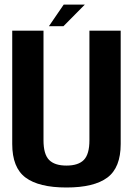

<svg xmlns="http://www.w3.org/2000/svg" viewBox="-20 -808 585 832"><path d="M268 4.5Q148.5 4.5 90.8 -38.5Q33 -81.5 33 -184V-675H168.5V-200Q168.5 -140 192.5 -115.2Q216.5 -90.5 268 -90.5Q319.5 -90.5 343.5 -115.2Q367.5 -140 367.5 -200V-675H503V-184Q503 -81.5 445.2 -38.5Q387.5 4.5 268 4.5ZM192 -694.5 256 -788H347.5L255 -694.5Z"/></svg>

Font: Anybody SemiBold
Style: Regular
Weight: 600
Designer: Tyler Finck
Foundry: Etcetera Type Company
Version: Version 1.010; ttfautohint (v1.8.3) -l 8 -r 50 -G 200 -x 14 